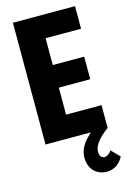

<svg xmlns="http://www.w3.org/2000/svg" viewBox="-136 -755 709 1051"><g transform="rotate(-15 218.0 -229.5)"><path d="M383 123C371 141 355 150 343 150C327 150 315 137 315 113C315 76 349 37 400 0V-129H199V-282H377V-410H199V-562H400V-690H48V0H305C284 21 235 60 235 125C235 204 293 231 333 231C380 231 410 205 429 170Z"/></g></svg>

Font: Decalotype
Style: Bold
Weight: 700
Designer: Alfredo Marco Pradil
Foundry: Alfredo Marco Pradil
Version: Version 1.0